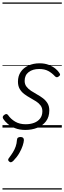

<svg xmlns="http://www.w3.org/2000/svg" viewBox="-20 -1030 519 1550"><path d="M185 19Q138 19 102.5 5Q67 -9 42.5 -30Q18 -51 6 -71Q1 -79 2.5 -87Q4 -95 14 -102Q23 -109 30.5 -109.5Q38 -110 45 -101Q67 -69 102.5 -48Q138 -27 187 -27Q225 -27 255.5 -38.5Q286 -50 304 -73.5Q322 -97 322 -132Q322 -159 308 -178Q294 -197 271.5 -211.5Q249 -226 223.5 -240Q198 -254 175.5 -271Q153 -288 139 -312Q125 -336 125 -371Q125 -416 147 -449Q169 -482 209 -500.5Q249 -519 300 -519Q342 -519 374.5 -506Q407 -493 428.5 -475Q450 -457 460 -440Q466 -431 465 -425.5Q464 -420 453 -412Q445 -406 438 -406.5Q431 -407 424 -414Q398 -442 368.5 -457.5Q339 -473 296 -473Q244 -473 211.5 -448Q179 -423 179 -377Q179 -350 193.5 -331Q208 -312 230.5 -297Q253 -282 278.5 -268Q304 -254 326.5 -237Q349 -220 363.5 -196.5Q378 -173 378 -139Q378 -86 351.5 -51Q325 -16 281 1.5Q237 19 185 19ZM55 275Q47 269 46 261.5Q45 254 52 246Q71 221 84.5 199Q98 177 106.5 153Q115 129 117 99Q118 86 125.5 81Q133 76 146 76Q160 76 166.5 82.5Q173 89 173 101Q172 119 163 146.5Q154 174 136 205.5Q118 237 88 268Q80 276 71.5 279Q63 282 55 275ZM0 490H479V500H0ZM0 -20H479V0H0ZM0 -505H479V-500H0ZM0 -1010H479V-1000H0Z"/></svg>

Font: Playwrite AU TAS Guides
Style: Regular
Weight: 400
Designer: Veronika Burian, José Scaglione
Foundry: TypeTogether
Version: Version 1.003